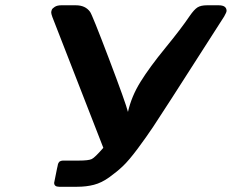

<svg xmlns="http://www.w3.org/2000/svg" viewBox="-20 -714 886 734"><path d="M213.9 -693.8H270Q306.2 -693.8 324.2 -668.9Q332 -659.2 396.5 -489.5Q460.9 -319.8 469.2 -286.1Q482.4 -345.2 517.1 -401.1Q551.8 -457 612.3 -531Q672.9 -605 705.1 -652.8Q722.2 -677.7 735.1 -685.8Q748 -693.8 771 -693.8H815.9Q845.7 -693.8 846.2 -672.9Q846.2 -667 836.9 -650.9L636.2 -337.9Q591.3 -268.1 565.7 -229.5Q540 -190.9 506.6 -146Q473.1 -101.1 450 -79.1Q426.8 -57.1 397.5 -36.1Q368.2 -15.1 339.1 -7.6Q310.1 0 274.9 0H206.1Q187 0 187 -15.1Q187 -16.1 198.2 -70.8Q199.2 -73.7 200.2 -79.3Q201.2 -85 201.7 -86.9Q202.1 -88.9 204.1 -92Q206.1 -95.2 208 -96.7Q210 -98.1 213.9 -99.1Q217.8 -100.1 223.1 -100.1H280.8Q318.8 -100.1 330.8 -106Q342.8 -111.8 375 -148.9L180.2 -648.9Q175.8 -661.1 175.8 -666Q175.8 -670.9 178 -676.5Q180.2 -682.1 189.7 -688Q199.2 -693.8 213.9 -693.8Z"/></svg>

Font: CMU Sans Serif
Style: BoldOblique
Weight: 700
Italic angle: -12°
Version: Version 0.7.0